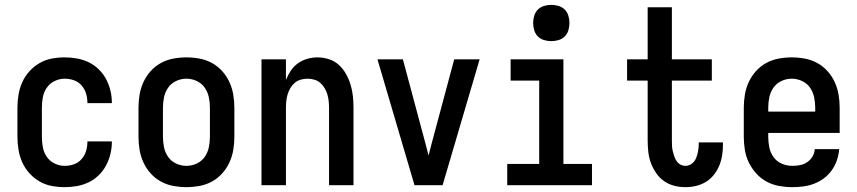

<svg xmlns="http://www.w3.org/2000/svg" viewBox="-20 -765 3540 793"><path d="M247 8Q220 8 193.5 3Q167 -2 143.5 -15.5Q120 -29 101.5 -49.5Q83 -70 72 -94.5Q61 -119 56.5 -146Q52 -173 52 -200V-320Q52 -347 56.5 -374Q61 -401 72 -425.5Q83 -450 101.5 -470.5Q120 -491 143.5 -504.5Q167 -518 193.5 -523Q220 -528 247 -528Q273 -528 298 -523.5Q323 -519 346 -508Q369 -497 387.5 -479Q406 -461 418 -438.5Q430 -416 436 -391Q442 -366 442 -341V-339H341V-340Q341 -360 335.5 -378.5Q330 -397 317 -412Q304 -427 285.5 -433.5Q267 -440 247 -440Q226 -440 206 -430.5Q186 -421 173.5 -403Q161 -385 157 -363.5Q153 -342 153 -320V-200Q153 -178 157 -156.5Q161 -135 173.5 -117Q186 -99 206 -89.5Q226 -80 247 -80Q267 -80 285.5 -86.5Q304 -93 317 -108Q330 -123 335.5 -141.5Q341 -160 341 -180V-181H442V-179Q442 -154 436 -129Q430 -104 418 -81.5Q406 -59 387.5 -41Q369 -23 346 -12Q323 -1 298 3.5Q273 8 247 8Z M750 8Q723 8 696 3Q669 -2 645 -15Q621 -28 602.5 -48.5Q584 -69 572.5 -94Q561 -119 556.5 -146Q552 -173 552 -200V-320Q552 -347 556.5 -374Q561 -401 572.5 -426Q584 -451 602.5 -471.5Q621 -492 645 -505Q669 -518 696 -523Q723 -528 750 -528Q777 -528 804 -523Q831 -518 855 -505Q879 -492 897.5 -471.5Q916 -451 927.5 -426Q939 -401 943.5 -374Q948 -347 948 -320V-200Q948 -173 943.5 -146Q939 -119 927.5 -94Q916 -69 897.5 -48.5Q879 -28 855 -15Q831 -2 804 3Q777 8 750 8ZM750 -80Q772 -80 792.5 -89.5Q813 -99 825.5 -117Q838 -135 842.5 -156.5Q847 -178 847 -200V-320Q847 -342 842.5 -363.5Q838 -385 825.5 -403Q813 -421 792.5 -430.5Q772 -440 750 -440Q728 -440 707.5 -430.5Q687 -421 674.5 -403Q662 -385 657.5 -363.5Q653 -342 653 -320V-200Q653 -178 657.5 -156.5Q662 -135 674.5 -117Q687 -99 707.5 -89.5Q728 -80 750 -80Z M1060 0V-520H1161V-435Q1169 -455 1181 -473Q1193 -491 1210.5 -503.5Q1228 -516 1249 -522Q1270 -528 1291 -528Q1315 -528 1338.5 -520.5Q1362 -513 1379.5 -497Q1397 -481 1409 -459.5Q1421 -438 1428 -415Q1435 -392 1437.5 -368Q1440 -344 1440 -320V0H1339V-320Q1339 -334 1337.5 -348Q1336 -362 1332 -375.5Q1328 -389 1320.5 -401.5Q1313 -414 1302.5 -423Q1292 -432 1278 -436Q1264 -440 1250 -440Q1236 -440 1222 -436Q1208 -432 1197.5 -423Q1187 -414 1179.5 -401.5Q1172 -389 1168 -375.5Q1164 -362 1162.5 -348Q1161 -334 1161 -320V0Z M1692 0 1539 -520H1644L1737 -173Q1740 -161 1743.5 -148Q1747 -135 1750 -123Q1753 -135 1756.5 -148Q1760 -161 1763 -173L1856 -520H1961L1808 0Z M2075 0V-88H2207V-432H2089V-520H2307V-88H2425V0ZM2257 -595Q2242 -595 2227 -599.5Q2212 -604 2201.5 -614.5Q2191 -625 2186.5 -640Q2182 -655 2182 -670Q2182 -685 2186.5 -700Q2191 -715 2201.5 -725.5Q2212 -736 2227 -740.5Q2242 -745 2257 -745Q2272 -745 2287 -740.5Q2302 -736 2312.5 -725.5Q2323 -715 2327.5 -700Q2332 -685 2332 -670Q2332 -655 2327.5 -640Q2323 -625 2312.5 -614.5Q2302 -604 2287 -599.5Q2272 -595 2257 -595Z M2811 8Q2787 8 2764 2Q2741 -4 2722 -17.5Q2703 -31 2689.5 -51Q2676 -71 2668 -93Q2660 -115 2657.5 -138.5Q2655 -162 2655 -186V-432H2570V-520H2655V-735H2755V-520H2920V-432H2755V-186Q2755 -175 2755.5 -163.5Q2756 -152 2758.5 -141.5Q2761 -131 2764.5 -120.5Q2768 -110 2774 -100.5Q2780 -91 2790 -85.5Q2800 -80 2811 -80Q2826 -80 2838 -89.5Q2850 -99 2855.5 -113Q2861 -127 2863.5 -142Q2866 -157 2866 -172V-177H2966V-167Q2966 -145 2962.5 -123Q2959 -101 2950.5 -80.5Q2942 -60 2928 -42.5Q2914 -25 2895 -13.5Q2876 -2 2854.5 3Q2833 8 2811 8Z M3252 8Q3225 8 3197.5 3Q3170 -2 3146 -15Q3122 -28 3103.5 -48.5Q3085 -69 3073 -93.5Q3061 -118 3056.5 -145.5Q3052 -173 3052 -200V-320Q3052 -347 3056.5 -374Q3061 -401 3072.5 -426Q3084 -451 3102.5 -471.5Q3121 -492 3145 -505Q3169 -518 3196 -523Q3223 -528 3250 -528Q3277 -528 3304 -523Q3331 -518 3355 -505Q3379 -492 3397.5 -471.5Q3416 -451 3427.5 -426Q3439 -401 3443.5 -374Q3448 -347 3448 -320V-216H3153V-200Q3153 -178 3157.5 -156Q3162 -134 3175 -116Q3188 -98 3209 -89Q3230 -80 3252 -80Q3268 -80 3284 -83Q3300 -86 3313.5 -95Q3327 -104 3335.5 -118Q3344 -132 3345 -149H3446Q3444 -125 3436.5 -103Q3429 -81 3415.5 -62Q3402 -43 3383.5 -29Q3365 -15 3343 -6.5Q3321 2 3298 5Q3275 8 3252 8ZM3347 -304V-320Q3347 -342 3342.5 -363.5Q3338 -385 3325.5 -403Q3313 -421 3292.5 -430.5Q3272 -440 3250 -440Q3228 -440 3207.5 -430.5Q3187 -421 3174.5 -403Q3162 -385 3157.5 -363.5Q3153 -342 3153 -320V-304Z"/></svg>

Font: Iosevka SS18 Semibold
Style: Regular
Weight: 600
Monospace: yes
Designer: Belleve Invis
Foundry: Belleve Invis
Version: Version 25.1.1; ttfautohint (v1.8.4)